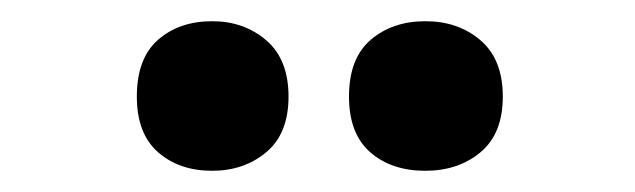

<svg xmlns="http://www.w3.org/2000/svg" viewBox="-20 -778 599 181"><path d="M109 -687Q109 -723 129 -740.5Q149 -758 180 -758Q210 -758 231 -740Q252 -722 252 -687Q252 -652 231 -634.5Q210 -617 180 -617Q149 -617 129 -634.5Q109 -652 109 -687ZM309 -687Q309 -723 329.5 -740.5Q350 -758 381 -758Q412 -758 433 -740Q454 -722 454 -687Q454 -652 433 -634.5Q412 -617 381 -617Q349 -617 329 -634.5Q309 -652 309 -687Z"/></svg>

Font: Noto Sans Gurmukhi SemiCondensed ExtraBold
Style: Regular
Weight: 800
Width: 4
Designer: Jelle Bosma - Monotype Design Team
Foundry: Monotype Imaging Inc.
Version: Version 2.004; ttfautohint (v1.8.4.7-5d5b)